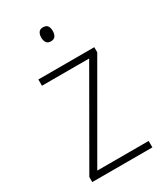

<svg xmlns="http://www.w3.org/2000/svg" viewBox="-183 -801 754 877"><g transform="rotate(-30 194.5 -362.5)"><path d="M353 0H36V-27L306 -496H57V-529H352V-502L82 -34H353ZM194 -725Q212 -725 218.5 -714.5Q225 -704 225 -688Q225 -672 218 -661.5Q211 -651 194 -651Q178 -651 171 -661.5Q164 -672 164 -688Q164 -704 171 -714.5Q178 -725 194 -725Z"/></g></svg>

Font: Noto Sans Gujarati SemiCondensed ExtraLight
Style: Regular
Weight: 200
Width: 4
Designer: Jelle Bosma - Monotype Design Team, Universal Thirst
Foundry: Monotype Imaging Inc.
Version: Version 2.106; ttfautohint (v1.8.4.7-5d5b)